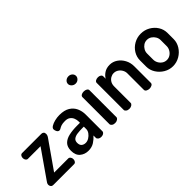

<svg xmlns="http://www.w3.org/2000/svg" viewBox="27 -1367 2039 2039"><g transform="rotate(-45 1046.5 -347.5)"><path d="M59 0Q39 0 30 -12Q21 -24 21 -38Q21 -50 26.5 -61Q32 -72 39 -80L253 -387H63Q49 -387 39.5 -400Q30 -413 30 -431Q30 -449 39 -461.5Q48 -474 63 -474H353Q367 -474 377.5 -465Q388 -456 388 -437Q388 -415 372 -394L157 -87H370Q383 -87 393 -74.5Q403 -62 403 -43Q403 -26 394 -13Q385 0 370 0Z M580 8Q525 8 486 -24.5Q447 -57 447 -124Q447 -181 477 -212Q507 -243 559.5 -255Q612 -267 681 -267H725V-285Q725 -311 715.5 -335.5Q706 -360 684.5 -376.5Q663 -393 626 -393Q589 -393 569 -386Q549 -379 537 -371Q525 -363 515 -363Q497 -363 487 -380.5Q477 -398 477 -416Q477 -434 500.5 -448.5Q524 -463 559 -471.5Q594 -480 628 -480Q702 -480 746 -452.5Q790 -425 810 -381Q830 -337 830 -286V-35Q830 -21 815.5 -10.5Q801 0 779 0Q759 0 745 -10.5Q731 -21 731 -35V-70Q705 -40 668 -16Q631 8 580 8ZM618 -72Q643 -72 667.5 -87Q692 -102 708.5 -125Q725 -148 725 -172V-209H700Q662 -209 628 -204.5Q594 -200 573.5 -184.5Q553 -169 553 -137Q553 -103 571.5 -87.5Q590 -72 618 -72Z M988 0Q965 0 950.5 -11Q936 -22 936 -35V-440Q936 -455 950.5 -464.5Q965 -474 988 -474Q1010 -474 1025.5 -464.5Q1041 -455 1041 -440V-35Q1041 -22 1025.5 -11Q1010 0 988 0ZM988 -593Q962 -593 944 -610Q926 -627 926 -648Q926 -671 944 -687Q962 -703 988 -703Q1013 -703 1030.5 -687Q1048 -671 1048 -648Q1048 -627 1030.5 -610Q1013 -593 988 -593Z M1202 0Q1179 0 1164.5 -11Q1150 -22 1150 -35V-440Q1150 -455 1164.5 -464.5Q1179 -474 1202 -474Q1221 -474 1235 -464.5Q1249 -455 1249 -440V-404Q1264 -433 1298.5 -456.5Q1333 -480 1383 -480Q1430 -480 1469.5 -453.5Q1509 -427 1533 -382.5Q1557 -338 1557 -283V-35Q1557 -18 1540.5 -9Q1524 0 1504 0Q1486 0 1469 -9Q1452 -18 1452 -35V-283Q1452 -309 1438.5 -333Q1425 -357 1402 -372Q1379 -387 1351 -387Q1327 -387 1305 -374.5Q1283 -362 1269 -339Q1255 -316 1255 -283V-35Q1255 -22 1239.5 -11Q1224 0 1202 0Z M1849 8Q1795 8 1748 -20Q1701 -48 1672.5 -93.5Q1644 -139 1644 -191V-283Q1644 -336 1671.5 -381Q1699 -426 1746.5 -453Q1794 -480 1850 -480Q1906 -480 1953 -453.5Q2000 -427 2028.5 -382.5Q2057 -338 2057 -283V-191Q2057 -140 2028.5 -94Q2000 -48 1952.5 -20Q1905 8 1849 8ZM1850 -85Q1878 -85 1901 -100Q1924 -115 1938 -139.5Q1952 -164 1952 -191V-283Q1952 -309 1938 -333Q1924 -357 1901 -372Q1878 -387 1850 -387Q1821 -387 1798.5 -372Q1776 -357 1762.5 -333Q1749 -309 1749 -283V-191Q1749 -164 1762.5 -139.5Q1776 -115 1799 -100Q1822 -85 1850 -85Z"/></g></svg>

Font: Dosis SemiBold
Style: Regular
Weight: 600
Designer: EdgarTolentino, PabloImpallari, IginoMarini
Foundry: EdgarTolentino, PabloImpallari, IginoMarini
Version: Version 3.001; ttfautohint (v1.8.2)